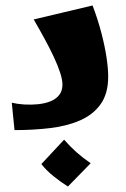

<svg xmlns="http://www.w3.org/2000/svg" viewBox="-20 -475 460 701"><path d="M33 0 23 -100Q44 -95 69 -93.5Q94 -92 119 -94.5Q144 -97 164 -105Q184 -113 196 -128Q208 -143 208 -166Q208 -184 199.5 -210Q191 -236 176.5 -267Q162 -298 143 -333Q124 -368 103 -404L318 -455Q338 -402 350.5 -353.5Q363 -305 369 -265Q375 -225 375 -195Q375 -134 348 -95.5Q321 -57 273.5 -36Q226 -15 164.5 -7.5Q103 0 33 0ZM228 206Q201 189 175 168Q149 147 131 124L214 35Q237 61 259.5 81Q282 101 311 121Z"/></svg>

Font: Marhey Light SemiBold
Style: Regular
Weight: 600
Version: Version 1.000